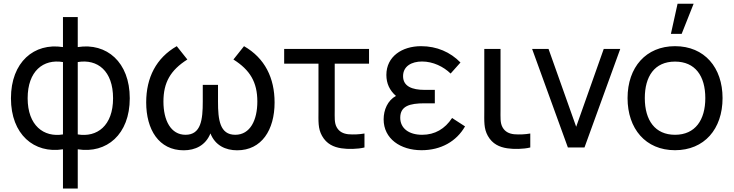

<svg xmlns="http://www.w3.org/2000/svg" viewBox="-20 -808 4019 1052"><path d="M406 225V10C564 35 691 -71 691 -269.5C691 -468 564 -575 406 -550V-714.5H325V-550C167 -575 40 -468 40 -269.5C40 -71 167 35 325 10V225ZM325 -71.5C219.5 -54 131.5 -120.5 131.5 -269.5C131.5 -418.5 217 -486 325 -468ZM406 -468C514 -486 599.5 -420 599.5 -269.5C599.5 -119 511.5 -54 406 -71.5Z M1259 -482C1350 -424.5 1390 -358 1390 -251.5C1390 -151 1351.5 -69.5 1269 -69.5C1184 -69.5 1174.5 -152.5 1174.5 -251.5V-343H1091V-251.5C1091 -152.5 1081.5 -69.5 996.5 -69.5C916 -69.5 875.5 -148 875.5 -251.5C875.5 -355.5 913.5 -423 1006.5 -482L948.5 -555C836 -490.5 781 -383 781 -247C781 -98.5 850 15.5 986.5 15.5C1049.5 15.5 1106.5 -11 1133 -77C1159 -11 1216 15.5 1279.5 15.5C1413.5 15.5 1484.5 -96 1484.5 -246.5C1484.5 -380.5 1431.5 -489.5 1317 -555Z M1850.5 4.5C1885 10 1940 9.5 1977 0V-76.5C1949 -71.5 1916 -70 1888 -72.5C1861.5 -75.5 1839 -85.5 1825 -110.5C1811.5 -135 1814 -162.5 1814 -208V-459H2002V-540H1537V-459H1725V-204C1725 -144 1721.5 -104.5 1744.5 -63.5C1769.5 -19 1808 -2 1850.5 4.5Z M2457 -161.5C2418 -102 2363 -69.5 2293 -69.5C2220 -69.5 2173 -105 2173 -163C2173 -226.5 2223.5 -242 2306.5 -242H2362.5V-315.5H2307C2237 -315.5 2188.5 -335.5 2188.5 -390.5C2188.5 -446 2236 -471 2292.5 -471C2352.5 -471 2410 -443 2449 -405L2503 -465.5C2447.5 -522.5 2373.5 -555 2287 -555C2183 -555 2097 -498.5 2097 -397.5C2097 -350.5 2115 -312.5 2149.5 -282.5C2104 -257.5 2082 -206 2082 -154C2082 -48 2174 15 2289.5 15C2396.5 15 2481 -33.5 2528 -115.5Z M2759 4.5C2793.5 10 2848.5 9.5 2885.5 0V-76.5C2857.5 -71.5 2824.5 -70 2796.5 -72.5C2770 -75.5 2747.5 -85.5 2733.5 -110.5C2720 -135 2722.5 -162.5 2722.5 -208V-540H2633.5V-204C2633.5 -144 2630 -104.5 2653 -63.5C2678 -19 2716.5 -2 2759 4.5Z M3182.5 0 3378.5 -540H3288L3137 -113.5L2985.5 -540H2895.5L3091.5 0Z M3780.5 -787.5 3715 -622.5H3656L3692.5 -787.5ZM3678.5 15C3839 15 3939 -101 3939 -270.5C3939 -437.5 3840.5 -555 3678.5 -555C3520 -555 3418.5 -440 3418.5 -270.5C3418.5 -103 3517 15 3678.5 15ZM3678.5 -69.5C3569.5 -69.5 3513 -148.5 3513 -270.5C3513 -388.5 3565.5 -470.5 3678.5 -470.5C3789 -470.5 3844.5 -392 3844.5 -270.5C3844.5 -151.5 3790 -69.5 3678.5 -69.5Z"/></svg>

Font: Hauora Medium
Style: Regular
Weight: 500
Designer: Wayne Shih
Foundry: WCYS
Version: Version 1.001;hotconv 1.0.109;makeotfexe 2.5.65596